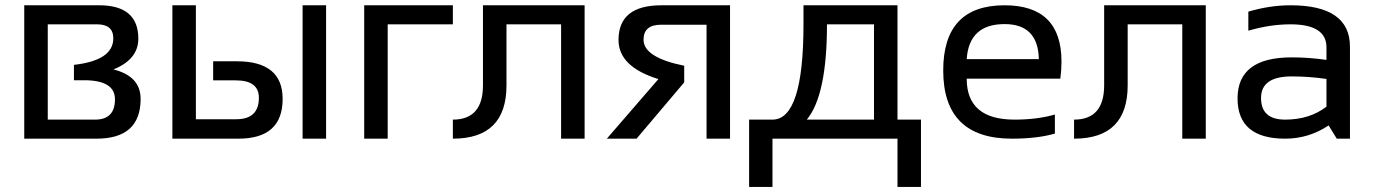

<svg xmlns="http://www.w3.org/2000/svg" viewBox="-20 -533 5282 738"><path d="M345.7 -73.2Q421.9 -73.2 421.9 -151.4Q421.9 -224.6 303.2 -224.6H264.2V-283.7Q415.5 -300.8 415.5 -385.7Q415.5 -439.5 353 -439.5H163.6V-73.2ZM73.2 0V-512.7H361.3Q511.7 -512.7 511.7 -384.3Q511.7 -304.7 416 -266.1Q520.5 -240.2 520.5 -152.8Q520.5 0 351.1 0Z M1143.1 0V-512.7H1233.4V0ZM732.9 -512.7V-74.7H888.2Q975.1 -74.7 975.1 -157.2Q975.1 -224.1 886.2 -224.1H799.3V-297.4H890.6Q1066.4 -297.4 1066.4 -152.8Q1066.4 0 896.5 0H642.6V-512.7Z M1379.9 0V-512.7H1720.7V-439.5H1470.2V0Z M1720.7 -73.2Q1836.4 -73.2 1836.4 -205.1V-512.7H2227.1V0H2136.7V-439.5H1926.8V-205.1Q1926.8 0 1720.7 0Z M2695.8 0V-438H2521Q2453.6 -438 2453.6 -380.4Q2453.6 -312 2609.9 -280.3V-216.3L2426.8 0H2312.5L2510.7 -229Q2357.4 -276.4 2357.4 -379.4Q2357.4 -512.7 2522.5 -512.7H2786.1V0Z M3081.1 -73.2H3339.4V-439.5H3158.7Q3158.7 -166.5 3081.1 -73.2ZM2859.4 185.5V-73.2H2949.2Q3068.4 -73.2 3068.4 -439.5V-512.7H3429.7V-73.2H3520V185.5H3429.7V0H2949.2V185.5Z M3841.3 -512.7Q4060.1 -512.7 4060.1 -296.4Q4060.1 -265.6 4055.7 -230.5H3695.8Q3695.8 -73.2 3879.4 -73.2Q3966.8 -73.2 4034.7 -92.8V-19.5Q3966.8 0 3869.6 0Q3605.5 0 3605.5 -262.2Q3605.5 -512.7 3841.3 -512.7ZM3695.8 -305.7H3973.1Q3970.2 -440.4 3841.3 -440.4Q3704.6 -440.4 3695.8 -305.7Z M4108.4 -73.2Q4224.1 -73.2 4224.1 -205.1V-512.7H4614.7V0H4524.4V-439.5H4314.5V-205.1Q4314.5 0 4108.4 0Z M4736.8 -154.8Q4736.8 -312.5 4944.8 -312.5Q5011.7 -312.5 5078.6 -302.7V-351.1Q5078.6 -439.5 4940.4 -439.5Q4861.3 -439.5 4778.3 -415V-488.3Q4861.3 -512.7 4940.4 -512.7Q5168.9 -512.7 5168.9 -353.5V0H5118.2L5086.9 -50.8Q5010.3 0 4919.9 0Q4736.8 0 4736.8 -154.8ZM4944.8 -239.3Q4827.1 -239.3 4827.1 -156.2Q4827.1 -73.2 4919.9 -73.2Q5013.7 -73.2 5078.6 -123V-229.5Q5011.7 -239.3 4944.8 -239.3Z"/></svg>

Font: Voltera
Style: Regular
Weight: 400
Designer: Bernd Montag
Version: Version 1.301